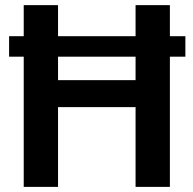

<svg xmlns="http://www.w3.org/2000/svg" viewBox="-20 -731 755 751"><path d="M207 -710.9V-589.4H510.3V-710.9H644.5V-589.4H705.1V-509.3H644.5V0H510.3V-312H207V0H72.8V-509.3H15.6V-589.4H72.8V-710.9ZM207 -417.5H510.3V-509.3H207Z"/></svg>

Font: Vazirmatn RD SemiBold
Style: Regular
Weight: 600
Designer: Saber Rastikerdar
Foundry: Saber Rastikerdar
Version: Version 32.102